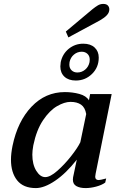

<svg xmlns="http://www.w3.org/2000/svg" viewBox="-20 -950 608 980"><path d="M316 -789 452 -903Q467 -915 479.5 -922.5Q492 -930 507 -930Q523 -930 530.5 -922Q538 -914 538 -902Q538 -886 525.5 -872.5Q513 -859 490 -846L329 -759ZM288 -611Q288 -617 290 -633Q299 -675 331 -701Q363 -727 405 -727Q442 -727 463 -707.5Q484 -688 484 -656Q484 -606 449.5 -572.5Q415 -539 367 -539Q330 -539 309 -558.5Q288 -578 288 -611ZM437 -633Q438 -638 438 -646Q438 -664 426.5 -675Q415 -686 397 -686Q375 -686 357.5 -671.5Q340 -657 335 -633Q334 -628 334 -620Q334 -602 345.5 -591Q357 -580 375 -580Q397 -580 414.5 -594.5Q432 -609 437 -633ZM36 -135Q36 -166 44 -206Q70 -331 141 -405.5Q212 -480 311 -480Q350 -480 385 -470.5Q420 -461 434 -438L440 -470H550L468 -63Q466 -51 466 -48Q466 -31 484 -31Q492 -31 522 -39L517 -18Q499 -5 470.5 2.5Q442 10 417 10Q388 10 370 0Q352 -10 352 -33Q352 -41 353 -45L372 -135Q317 -65 261.5 -27.5Q206 10 163 10Q99 10 67.5 -29.5Q36 -69 36 -135ZM390 -224 420 -368Q414 -402 393.5 -416Q373 -430 340 -430Q309 -430 271 -408Q233 -386 199.5 -336Q166 -286 150 -208Q145 -180 145 -161Q145 -111 165 -78.5Q185 -46 211 -46Q236 -46 272.5 -78Q309 -110 342.5 -152.5Q376 -195 390 -224Z"/></svg>

Font: Taviraj Medium
Style: Italic
Weight: 500
Italic angle: -12°
Designer: Katatrad Team
Foundry: CadsonDemak
Version: Version 1.001